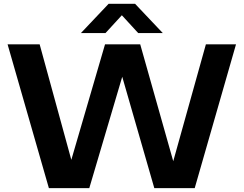

<svg xmlns="http://www.w3.org/2000/svg" viewBox="-20 -968 1254 988"><path d="M231.5 0 19 -740H184L347 -145.5L520.5 -740H701.5L871.5 -138.5L1039.5 -740H1194.5L982 0H774L609 -573L439.5 0ZM396.5 -798 539 -948.5H675L817.5 -798H691L607 -889.5L523 -798Z"/></svg>

Font: Encode Sans Semi Expanded
Style: Bold
Weight: 700
Width: 6
Designer: Multiple Designers
Foundry: Impallari Type
Version: Version 3.000; ttfautohint (v1.8.3) -l 8 -r 50 -G 200 -x 14 